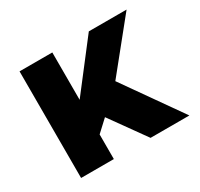

<svg xmlns="http://www.w3.org/2000/svg" viewBox="-115 -654 830 797"><g transform="rotate(-30 300.0 -255.5)"><path d="M62 0V-511H219V-284L394 -511H575L386 -277L581 0H395L274 -169L219 -118V0Z"/></g></svg>

Font: Chivo Mono Medium
Style: Bold
Weight: 700
Monospace: yes
Version: Version 1.008